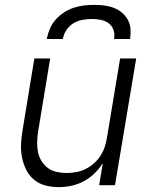

<svg xmlns="http://www.w3.org/2000/svg" viewBox="-20 -760 640 788"><path d="M221 8Q193 8 166 1Q139 -6 119 -23Q99 -40 87 -64.5Q75 -89 70 -116Q65 -143 66.5 -171Q68 -199 73 -228L121 -520H186L136 -218Q133 -197 132.5 -176Q132 -155 136 -135.5Q140 -116 150.5 -99Q161 -82 176.5 -70.5Q192 -59 212 -54.5Q232 -50 254 -50Q273 -50 292.5 -53.5Q312 -57 330.5 -66Q349 -75 365 -89Q381 -103 392 -120Q403 -137 409.5 -156Q416 -175 419 -195L473 -520H539L452 0H387L402 -91Q388 -68 368 -48.5Q348 -29 323.5 -16Q299 -3 273 2.5Q247 8 221 8ZM172 -600Q176 -621 184.5 -641.5Q193 -662 208 -679Q223 -696 242 -708.5Q261 -721 282 -728Q303 -735 324 -737.5Q345 -740 366 -740Q387 -740 407.5 -737.5Q428 -735 446.5 -728Q465 -721 480 -708.5Q495 -696 504.5 -679Q514 -662 515.5 -641.5Q517 -621 514 -600H448Q452 -619 446 -636.5Q440 -654 426 -664.5Q412 -675 394 -678.5Q376 -682 357 -682Q338 -682 318.5 -678.5Q299 -675 281.5 -664.5Q264 -654 252.5 -636.5Q241 -619 238 -600Z"/></svg>

Font: Iosevka SS04 Lt Ex Obl
Style: Regular
Weight: 300
Width: 7
Italic angle: -9°
Monospace: yes
Designer: Belleve Invis
Foundry: Belleve Invis
Version: Version 19.0.0; ttfautohint (v1.8.4)